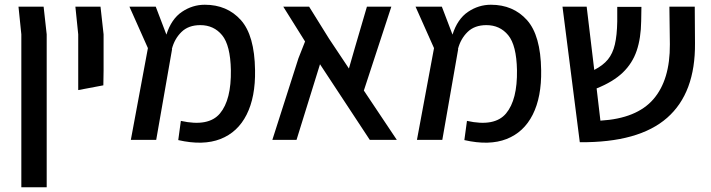

<svg xmlns="http://www.w3.org/2000/svg" viewBox="-20 -590 3000 810"><path d="M70 200V-445L58 -562H164L177 -445V200Z M310 -210V-445L298 -562H404L417 -445V-293L416 -230Z M532 0 604 -387 526 -562H637L682 -444Q703 -510 747.5 -540Q792 -570 844 -570Q938 -570 996 -505.5Q1054 -441 1056 -294Q1058 -181 1020.5 -106.5Q983 -32 910 -3.5Q837 25 732 1L743 -80Q860 -54 908 -111.5Q956 -169 954 -294Q952 -399 917 -441.5Q882 -484 825 -484Q775 -484 745.5 -455Q716 -426 705 -383H706L639 0Z M1654 0H1540L1330 -319L1231 0H1129L1239 -344L1267 -415L1175 -562H1284L1368 -427L1452 -301L1477 -388L1528 -562H1631L1515 -208Z M1739 0 1811 -387 1733 -562H1844L1889 -444Q1910 -510 1954.5 -540Q1999 -570 2051 -570Q2145 -570 2203 -505.5Q2261 -441 2263 -294Q2265 -181 2227.5 -106.5Q2190 -32 2117 -3.5Q2044 25 1939 1L1950 -80Q2067 -54 2115 -111.5Q2163 -169 2161 -294Q2159 -399 2124 -441.5Q2089 -484 2032 -484Q1982 -484 1952.5 -455Q1923 -426 1912 -383H1913L1846 0Z M2426 10 2353 -562H2455L2487 -295Q2524 -314 2544.5 -339Q2565 -364 2574 -402.5Q2583 -441 2584 -499V-561H2686L2685 -501Q2684 -429 2666 -376Q2648 -323 2607.5 -284Q2567 -245 2497 -217L2513 -81Q2666 -90 2736.5 -171.5Q2807 -253 2806 -403L2804 -562H2911L2912 -408Q2914 -198 2794.5 -93Q2675 12 2426 10Z"/></svg>

Font: Assistant SemiBold
Style: Regular
Weight: 600
Designer: Hebrew By Ben Nathan, Latin by Paul Hunt
Version: Version 3.000